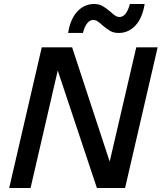

<svg xmlns="http://www.w3.org/2000/svg" viewBox="-20 -941 809 961"><path d="M395 -776H321Q332 -846 367 -883.5Q402 -921 451 -921Q476 -921 494 -910.5Q512 -900 533 -882Q547 -869 557 -862.5Q567 -856 579 -856Q596 -856 609 -873Q622 -890 630 -921H704Q693 -851 658 -813.5Q623 -776 574 -776Q549 -776 531 -786.5Q513 -797 492 -815Q478 -828 468 -834.5Q458 -841 446 -841Q429 -841 416 -824Q403 -807 395 -776ZM529 -132 662 -704H769L606 0H465L269 -588L133 0H26L189 -704H341Z"/></svg>

Font: CBA Beacon Sans Bold
Style: Italic
Weight: 700
Italic angle: -13°
Designer: Wei Huang
Foundry: Wei Huang
Version: Version 1.002